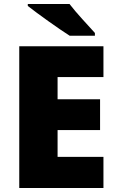

<svg xmlns="http://www.w3.org/2000/svg" viewBox="-20 -947 589 967"><path d="M330 -927H120V-917C168 -879 277 -801 331 -767H458V-781C425 -818 364 -882 330 -927ZM501 0V-157H270V-292H484V-447H270V-559H501V-714H77V0Z"/></svg>

Font: Noto Sans Gurmukhi Black
Style: Regular
Weight: 900
Designer: Jelle Bosma - Monotype Design Team
Foundry: Monotype Imaging Inc.
Version: Version 2.004